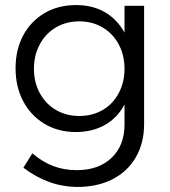

<svg xmlns="http://www.w3.org/2000/svg" viewBox="-20 -549 676 765"><path d="M554.2 -525.9V-55.2Q554.2 21 521 77.9Q487.8 134.8 428 165.3Q368.2 195.8 289.1 195.8Q173.8 195.8 73.2 119.1L108.9 62Q148.9 96.2 191.9 112.5Q234.9 128.9 286.1 128.9Q373 128.9 424.6 79.8Q476.1 30.8 476.1 -53.2V-132.8Q448.2 -79.6 398.2 -51.3Q348.1 -22.9 282.2 -22.9Q212.4 -22.9 157.7 -55.4Q103 -87.9 72.5 -145.5Q42 -203.1 42 -276.9Q42 -351.1 72.5 -408Q103 -464.8 157.5 -496.8Q211.9 -528.8 283.2 -528.8Q349.1 -528.8 397.9 -500.5Q446.8 -472.2 476.1 -418.9V-525.9ZM476.1 -274.9Q476.1 -329.1 453.1 -372.1Q430.2 -415 389.2 -439.5Q348.1 -463.9 295.9 -463.9Q244.1 -463.9 203.1 -439.9Q162.1 -416 138.7 -372.6Q115.2 -329.1 115.2 -274.9Q115.2 -220.7 138.7 -177.7Q162.1 -134.8 203.1 -110.8Q244.1 -86.9 295.9 -86.9Q348.1 -86.9 389.2 -110.8Q430.2 -134.8 453.1 -178Q476.1 -221.2 476.1 -274.9Z"/></svg>

Font: Argentum Sans Light
Style: Regular
Weight: 300
Designer: Julieta Ulanovsky (Modified by Cristiano Sobral)
Foundry: Julieta Ulanovsky
Version: Version 1.000; ttfautohint (v1.5.65-e2d9)